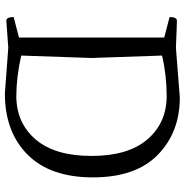

<svg xmlns="http://www.w3.org/2000/svg" viewBox="-5 -747 758 788"><g transform="rotate(90 374.0 -353.0)"><path d="M134 -648 50 -670Q50 -700 65 -700Q82 -700 176 -696L380 -712Q523 -712 615.5 -621.5Q708 -531 708 -355.5Q708 -180 614.5 -87Q521 6 364 6L176 -8L65 0Q50 0 50 -30L134 -52ZM374 -41Q484 -41 552 -120Q620 -199 620 -349.5Q620 -500 552 -579Q484 -658 374 -658Q288 -658 208 -639L218 -350L208 -61Q298 -41 374 -41Z"/></g></svg>

Font: Mate
Style: Regular
Weight: 400
Designer: Eduardo Rodriguez Tunni
Foundry: Eduardo Rodriguez Tunni
Version: Version 1.002